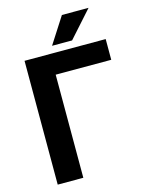

<svg xmlns="http://www.w3.org/2000/svg" viewBox="-132 -984 821 1065"><g transform="rotate(-15 278.5 -451.5)"><path d="M530 -592V-711H64V0H211V-592ZM330 -903 233 -752H348L483 -903Z"/></g></svg>

Font: Asimov
Style: Regular
Weight: 500
Designer: Google
Version: Version 2.000980; 2014